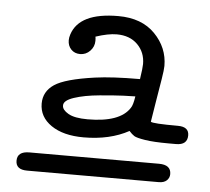

<svg xmlns="http://www.w3.org/2000/svg" viewBox="-41 -745 607 555"><g transform="rotate(5 262.5 -467.0)"><path d="M24 -259Q24 -286 59 -286H435Q470 -286 470 -259Q470 -248 462 -240.5Q454 -233 439 -233H57Q24 -233 24 -259ZM82 -430Q82 -465 112.5 -485.5Q143 -506 229 -518Q279 -525 359 -525Q364 -558 364 -569Q364 -603 341.5 -625.5Q319 -648 281 -648Q256 -648 220 -636Q221 -632 221 -624Q221 -607 209 -594.5Q197 -582 180 -582Q164 -582 154 -592.5Q144 -603 144 -619Q144 -627 147 -636Q168 -701 281 -701Q349 -701 387.5 -661.5Q426 -622 426 -569Q426 -558 421.5 -530.5Q417 -503 410.5 -464Q404 -425 401 -405Q406 -400 480 -400Q512 -400 512 -375Q512 -347 479 -347H458Q414 -347 389 -351Q364 -355 357 -359.5Q350 -364 342 -373Q287 -343 211 -343Q152 -343 117 -367Q82 -391 82 -430ZM144 -429Q144 -417 162 -406.5Q180 -396 218 -396Q312 -396 340 -440Q346 -448 350 -474Q339 -474 315 -473Q291 -472 247 -468Q203 -464 173 -454Q143 -444 144 -429Z"/></g></svg>

Font: CMU Typewriter Text
Style: LightOblique
Weight: 200
Italic angle: -9.46001°
Version: Version 0.7.0